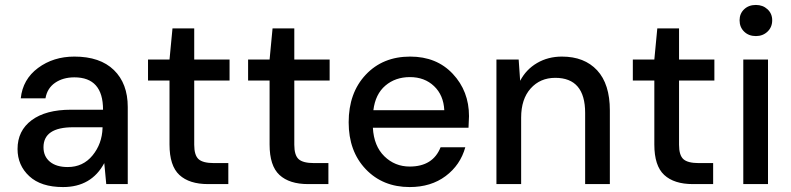

<svg xmlns="http://www.w3.org/2000/svg" viewBox="-20 -745 3203 777"><path d="M235 12Q146 12 98.5 -32Q51 -76 51 -142Q51 -216 108 -258.5Q165 -301 267 -301H397Q397 -432 281 -432Q235 -432 203 -410Q171 -388 164 -347H64Q72 -424 134 -470Q196 -516 281 -516Q385 -516 441 -461.5Q497 -407 497 -312V0H410L402 -85Q350 12 235 12ZM254 -69Q316 -69 354.5 -116Q393 -163 395 -227V-230H276Q156 -230 156 -149Q156 -112 182 -90.5Q208 -69 254 -69Z M822 0Q746 0 706 -37Q666 -74 666 -160V-419H579V-504H666L678 -630H766V-504H909V-419H766V-159Q766 -117 783.5 -101Q801 -85 846 -85H904V0Z M1227 0Q1151 0 1111 -37Q1071 -74 1071 -160V-419H984V-504H1071L1083 -630H1171V-504H1314V-419H1171V-159Q1171 -117 1188.5 -101Q1206 -85 1251 -85H1309V0Z M1638 12Q1529 12 1460 -60.5Q1391 -133 1391 -250Q1391 -369 1460 -442.5Q1529 -516 1640 -516Q1747 -516 1812.5 -446Q1878 -376 1878 -275L1876 -228H1489Q1493 -154 1535.5 -112.5Q1578 -71 1638 -71Q1732 -71 1763 -149H1863Q1843 -77 1783.5 -32.5Q1724 12 1638 12ZM1491 -299H1778Q1775 -360 1736.5 -396.5Q1698 -433 1639 -433Q1580 -433 1539.5 -398.5Q1499 -364 1491 -299Z M1989 0V-504H2079L2085 -418Q2109 -464 2153.5 -490Q2198 -516 2254 -516Q2345 -516 2396.5 -460.5Q2448 -405 2448 -298V0H2348V-288Q2348 -430 2227 -430Q2166 -430 2127.5 -387Q2089 -344 2089 -269V0Z M2784 0Q2708 0 2668 -37Q2628 -74 2628 -160V-419H2541V-504H2628L2640 -630H2728V-504H2871V-419H2728V-159Q2728 -117 2745.5 -101Q2763 -85 2808 -85H2866V0Z M2988 0V-504H3088V0ZM3039 -599Q3010 -599 2991.5 -617Q2973 -635 2973 -663Q2973 -690 2991.5 -707.5Q3010 -725 3039 -725Q3067 -725 3086 -707.5Q3105 -690 3105 -663Q3105 -635 3086 -617Q3067 -599 3039 -599Z"/></svg>

Font: AWOL-DM Medium
Style: Regular
Weight: 500
Designer: Colophon Foundry, Jonny Pinhorn, Mikhail Sharanda
Foundry: Colophon Foundry
Version: Version 1.000;Glyphs 3.2.3 (3260)